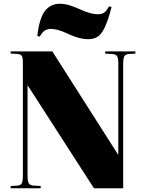

<svg xmlns="http://www.w3.org/2000/svg" viewBox="-20 -1004 774 1024"><path d="M37 0V-12L71 -14Q90 -15 96 -26Q102 -37 102 -70V-673Q102 -698 95.5 -707Q89 -716 66 -717L37 -718V-730H259L610 -179H611V-664Q611 -696 604 -705.5Q597 -715 577 -716L541 -718V-730H702V-718L668 -716Q649 -715 643 -704Q637 -693 637 -660V0H481L128 -548H127V-66Q127 -35 134.5 -25Q142 -15 161 -14L197 -12V0ZM452 -795Q427 -795 401.5 -801.5Q376 -808 344 -823Q310 -839 288.5 -844.5Q267 -850 251 -850Q236 -850 221.5 -842.5Q207 -835 192 -809L179 -812Q190 -908 220 -946Q250 -984 299 -984Q325 -984 353 -975Q381 -966 405 -955Q440 -939 462.5 -933.5Q485 -928 502 -928Q522 -928 535 -936.5Q548 -945 561 -970L575 -967Q557 -897 539.5 -859.5Q522 -822 501 -808.5Q480 -795 452 -795Z"/></svg>

Font: Display Black
Style: Regular
Weight: 900
Designer: Latin by Veronika Burian and Jose Scaglione. Greek by Irene Vlachou. Cyrillic by Vera Evstafieva.
Foundry: TypeTogether
Version: Version 3.002